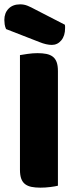

<svg xmlns="http://www.w3.org/2000/svg" viewBox="-27 -860 352 885"><path d="M1 -726Q-4 -737 -5.5 -748Q-7 -759 -7 -768Q-7 -800 12.5 -820Q32 -840 66 -840Q84 -840 100 -833.5Q116 -827 136 -816L272 -746Q273 -742 273 -738Q273 -734 273 -730Q273 -695 255.5 -674Q238 -653 212 -653Q187 -653 155 -666ZM240 -4Q229 -1 205.5 2Q182 5 159 5Q136 5 118.5 1.5Q101 -2 89 -11Q77 -20 71 -36Q65 -52 65 -78V-606Q76 -608 100 -611.5Q124 -615 146 -615Q169 -615 186.5 -611.5Q204 -608 216 -599Q228 -590 234 -574Q240 -558 240 -532Z"/></svg>

Font: Baloo
Style: Regular
Weight: 400
Designer: Sarang Kulkarni and Ek Type
Foundry: Ek Type
Version: Version 1.443;PS 1.000;hotconv 16.6.51;makeotf.lib2.5.65220;